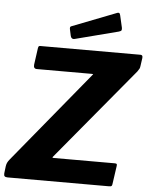

<svg xmlns="http://www.w3.org/2000/svg" viewBox="-62 -1015 833 1065"><g transform="rotate(5 354.0 -482.0)"><path d="M21.3 0Q9.5 0 4.5 -4.5Q-0.5 -9 0.5 -20.8L5.3 -60.8Q7 -72.2 10.7 -80.3Q14.3 -88.4 24.7 -101.3L437.3 -603.4Q442.8 -609.9 443.6 -611.4Q444.4 -612.9 435.7 -612.9H130.4Q110.3 -612.9 113 -636.6L126 -729.9Q127.7 -737.9 130.1 -739.9Q132.6 -742 139.1 -742H695.9Q710 -742 707.6 -724.3L701.3 -680.2Q700.3 -671.2 697.6 -665.3Q694.8 -659.4 686.8 -648.3L263.1 -138.2Q255 -129.8 264.8 -129.8H605.5Q614.2 -129.8 616.9 -127.2Q619.6 -124.6 618.2 -115.9L603.5 -13.1Q602.5 -5.9 599.3 -2.9Q596.2 0 585.8 0H21.3ZM564.7 -949.7 580 -882.8Q581.7 -873.8 579.6 -868.5Q577.6 -863.1 565.2 -859.7L325 -797.7Q314.6 -795.2 308.8 -800Q302.9 -804.7 301.5 -812.9L293.9 -847.9Q290.8 -862.3 298.4 -865.4L547.5 -962.3Q553 -964.7 557.8 -962.5Q562.6 -960.3 564.7 -949.7Z"/></g></svg>

Font: Libre Franklin Thin
Style: Italic
Weight: 100
Italic angle: -8°
Designer: Pablo Impallari, Rodrigo Fuenzalida, Nhung Nguyen
Foundry: Impallari Type
Version: Version 3.000